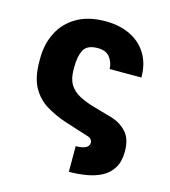

<svg xmlns="http://www.w3.org/2000/svg" viewBox="-110 -626 807 913"><g transform="rotate(15 293.5 -169.5)"><path d="M313.2 198.5V72.1Q343.8 72.1 361 63.9Q378.2 55.8 378.6 37.3Q378.2 27.7 371.3 20.4Q364.3 13.1 347.3 8.9L235.8 -26.6Q183.2 -44.4 138.8 -71.4Q94.5 -98.4 68 -146.5Q41.5 -194.6 41.9 -274.9V-285.5Q41.5 -356.5 70 -413.7Q98.4 -470.9 155.5 -504.6Q212.7 -538.4 298.3 -538.4Q366.5 -538.4 418.7 -513.3Q470.9 -488.3 500.7 -440.3Q530.5 -392.4 530.5 -323.9H374.3Q373.2 -356.9 354 -381.2Q334.9 -405.5 294.7 -405.5Q241.5 -405.5 225.1 -373.2Q208.8 -340.9 209.2 -289.1V-278.1Q208.8 -232.6 226 -204.5Q243.3 -176.5 274.1 -160Q305 -143.5 345.2 -131.7L444.6 -103.3Q487.6 -89.5 516.5 -57.5Q545.5 -25.6 545.8 36.2Q545.5 86.6 525.7 118.4Q506 150.2 472.8 167.4Q439.6 184.7 398.3 191.4Q356.9 198.2 313.2 198.5Z"/></g></svg>

Font: Inter UI Extra Bold
Style: Regular
Weight: 800
Designer: Rasmus Andersson
Foundry: rsms
Version: 3.2;8d6f07862